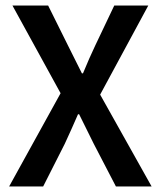

<svg xmlns="http://www.w3.org/2000/svg" viewBox="-20 -674 581 694"><path d="M13 0 199 -337 25 -654H154L226 -509Q238 -486 249.5 -462Q261 -438 276 -409H280Q292 -438 302.5 -462Q313 -486 324 -509L393 -654H516L342 -332L528 0H399L319 -154Q306 -180 293.5 -205.5Q281 -231 266 -261H262Q249 -231 237.5 -205.5Q226 -180 214 -154L136 0Z"/></svg>

Font: CV Source Sans Light
Style: Bold
Weight: 600
Designer: Paul D. Hunt
Foundry: Adobe Systems Incorporated
Version: Version 3.001